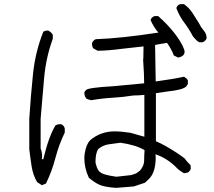

<svg xmlns="http://www.w3.org/2000/svg" viewBox="-20 -865 1040 931"><path d="M544 -8 616 -16 640 -24 659 -38Q679 -62 679 -86.5Q679 -111 681 -137Q639 -162 564 -173L506 -165Q479 -161 456 -142Q443 -121 443 -79L444 -72Q449 -51 457.5 -38.5Q466 -26 489 -19Q504 -14 544 -8ZM543 46Q484 42 459 29.5Q434 17 411 -3Q389 -49 389 -98Q389 -109 391 -122Q398 -165 417 -185Q468 -228 536 -228Q569 -228 613 -221L680 -202V-405Q654 -402 627 -402Q577 -394 525 -391Q473 -388 422 -379Q403 -383 397 -389Q389 -401 389 -417Q391 -423 398 -429Q408 -440 530 -447L679 -461Q679 -503 674 -575Q674 -579 675 -582L676 -640L577 -629Q501 -619 453 -619L432 -631Q426 -639 426 -656Q428 -662 434 -668Q440 -674 445 -675Q566 -679 748 -707Q724 -735 710 -768Q714 -781 729 -787H747Q827 -716 864 -646Q868 -635 871.5 -628.5Q875 -622 875 -614Q875 -592 844 -586L823 -596Q812 -626 790 -657Q788 -656 783 -656Q756 -652 732 -647L735 -470Q823 -482 872 -493Q876 -492 880 -487Q887 -484 891 -474V-458Q887 -450 882 -445Q866 -429 789 -421L736 -413V-180Q774 -165 837 -124Q867 -104 876 -96Q882 -86 904 -64L905 -46Q903 -41 898 -34.5Q893 -28 886 -27Q879 -26 872 -25Q846 -40 832 -56Q789 -98 734 -117L735 -102Q735 -29 702 3L683 21L629 39ZM183 33 160 18Q140 -16 133.5 -57.5Q127 -99 122 -141V-289Q129 -399 140 -506Q151 -613 190 -711Q198 -717 214 -717Q232 -706 236 -696V-677Q203 -587 194 -487.5Q185 -388 177 -289V-145Q184 -128 184 -107L183 -93H190Q216 -203 249 -257Q259 -263 275 -263Q288 -260 294 -243V-222Q266 -165 249 -100Q232 -35 203 25ZM962 -660H947Q937 -664 930.5 -672Q924 -680 916 -688Q897 -724 873 -756Q849 -788 835 -826Q840 -841 854 -845H872Q897 -827 913.5 -802Q930 -777 945 -752Q954 -733 968 -717Q982 -701 982 -679Q976 -665 962 -660Z"/></svg>

Font: Yozai
Style: Regular
Weight: 400
Designer: LXGW / Y.OzVox
Foundry: LXGW / Y.OzVox
Version: Version 0.861;October 22, 2024